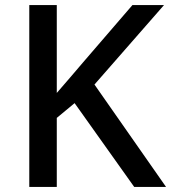

<svg xmlns="http://www.w3.org/2000/svg" viewBox="-20 -734 672 754"><path d="M632 0 351 -402 624 -714H500L307 -490C273 -449 237 -409 203 -369V-714H95V0H203V-271L273 -329L507 0Z"/></svg>

Font: Noto Sans Gujarati UI Medium
Style: Regular
Weight: 500
Designer: Jelle Bosma - Monotype Design Team, Universal Thirst
Foundry: Monotype Imaging Inc.
Version: Version 2.106